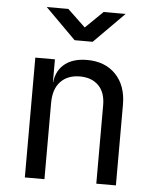

<svg xmlns="http://www.w3.org/2000/svg" viewBox="-55 -831 709 878"><g transform="rotate(5 300.0 -392.5)"><path d="M92 0V-550H182V-445H201L182 -424Q182 -489 221 -524.5Q260 -560 329 -560Q412 -560 461 -509Q510 -458 510 -370V0H420V-360Q420 -419 388.5 -450.5Q357 -482 303 -482Q247 -482 214.5 -448Q182 -414 182 -350V0ZM264 -645 124 -785H223L305 -707L385 -785H486L347 -645Z"/></g></svg>

Font: JetBrains Mono Zero
Style: Regular-Zero
Weight: 400
Designer: Philipp Nurullin, Konstantin Bulenkov
Foundry: JetBrains
Version: Version 2.211